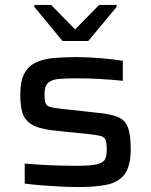

<svg xmlns="http://www.w3.org/2000/svg" viewBox="-20 -749 612 777"><path d="M298 8Q264 8 225 6Q186 4 148 1Q110 -2 80 -6V-87Q125 -83 181 -80.5Q237 -78 288 -78Q345 -78 371.5 -84Q398 -90 405 -104.5Q412 -119 412 -145Q412 -171 407 -183Q402 -195 386.5 -199Q371 -203 342 -206L196 -221Q135 -228 106.5 -246.5Q78 -265 70 -295Q62 -325 62 -366Q62 -420 78 -450.5Q94 -481 124 -495.5Q154 -510 195.5 -514Q237 -518 288 -518Q334 -518 387.5 -513.5Q441 -509 477 -503V-422Q381 -432 292 -432Q247 -432 218 -429.5Q189 -427 174.5 -413.5Q160 -400 160 -367Q160 -344 164 -332.5Q168 -321 182 -316.5Q196 -312 225 -309L389 -291Q433 -286 459.5 -274.5Q486 -263 497.5 -233.5Q509 -204 509 -146Q509 -76 484 -43.5Q459 -11 412 -1.5Q365 8 298 8ZM233 -583 119 -721V-729H187L284 -630L381 -729H452V-721L337 -583Z"/></svg>

Font: Saira Expanded Medium
Style: Regular
Weight: 500
Width: 7
Designer: Hector Gatti with collaboration of the Omnibus-Type team
Foundry: Omnibus-Type
Version: Version 1.100; ttfautohint (v1.8.3)